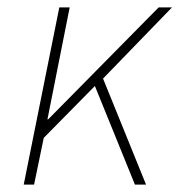

<svg xmlns="http://www.w3.org/2000/svg" viewBox="-20 -498 484 518"><path d="M44 0H72L98 -126L236 -266L344 0H374L258 -286L444 -478H408L110 -176H108L168 -478H140Z"/></svg>

Font: Source Sans Pro ExtraLight
Style: Italic
Weight: 200
Italic angle: -11°
Designer: Paul D. Hunt
Foundry: Adobe Systems Incorporated
Version: Version 3.006;hotconv 1.0.111;makeotfexe 2.5.65597